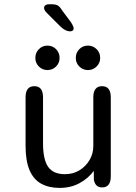

<svg xmlns="http://www.w3.org/2000/svg" viewBox="-20 -898 659 929"><path d="M146.2 -481Q188.2 -481 188.2 -427V-205.7Q188.2 -126 213 -90.6Q237.8 -55.2 294.2 -55.2Q333.5 -55.2 364.4 -74Q395.3 -92.8 413.4 -123.9Q431.5 -155 431.5 -191.3V-427Q431.5 -481 474 -481Q516 -481 516 -427V-45Q516 8.8 474 8.8Q440.7 8.8 434.2 -28.3L433.7 -71.3Q407.8 -35.3 365.3 -12.1Q322.8 11.2 268.8 11.2Q216.7 11.2 179.7 -9Q142.7 -29.2 123.2 -74.2Q103.7 -119.2 103.7 -193.3V-427Q103.7 -481 146.2 -481ZM209.5 -559Q185.2 -559 168.1 -576.1Q151 -593.2 151 -617.8Q151 -643 168.1 -660.2Q185.2 -677.3 209.5 -677.3Q234.1 -677.3 251.2 -660.2Q268.3 -643 268.3 -617.8Q268.3 -593.2 251.2 -576.1Q234.1 -559 209.5 -559ZM405.5 -559Q380.9 -559 363.8 -576.1Q346.7 -593.2 346.7 -617.8Q346.7 -643 363.8 -660.2Q380.9 -677.3 405.5 -677.3Q430 -677.3 447.3 -660.2Q464.7 -643 464.7 -617.8Q464.7 -593.2 447.3 -576.1Q430 -559 405.5 -559ZM319 -746.3Q309.2 -746.3 298.1 -751.2Q287 -756.2 273.7 -768.5L207.3 -834.7Q193.2 -848.7 193.2 -859.7Q193.2 -867.8 199.9 -872.7Q206.7 -877.5 217 -877.5H228.2Q248.2 -877.5 259 -871.7Q269.8 -865.8 280.8 -847.3L321.8 -792.5Q336.3 -770.8 336.3 -760.7Q336.3 -752.5 330.7 -749.4Q325 -746.3 319 -746.3Z"/></svg>

Font: Sono ExtraLight
Style: Regular
Weight: 200
Designer: Tyler Finck
Foundry: Tyler Finck
Version: Version 2.112